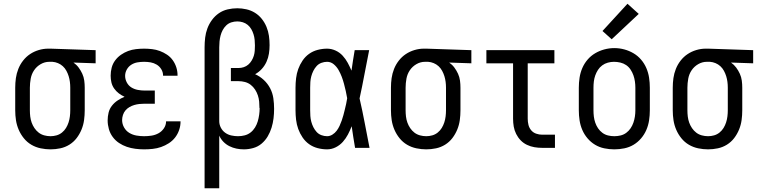

<svg xmlns="http://www.w3.org/2000/svg" viewBox="-20 -787 4040 1022"><path d="M249 8Q223 8 196.5 2.5Q170 -3 147 -16.5Q124 -30 107 -51Q90 -72 79.5 -96.5Q69 -121 65 -147Q61 -173 61 -200V-320Q61 -346 64.5 -371Q68 -396 77.5 -420Q87 -444 103 -464.5Q119 -485 140 -499Q161 -513 186 -520.5Q211 -528 236 -528Q240 -528 243.5 -528Q247 -528 250 -528L489 -520V-450L371 -454Q387 -443 398.5 -427.5Q410 -412 418 -394.5Q426 -377 428.5 -358Q431 -339 431 -320V-200Q431 -174 427.5 -148Q424 -122 414 -97.5Q404 -73 388 -52Q372 -31 349.5 -17Q327 -3 301 2.5Q275 8 249 8ZM249 -62Q265 -62 281 -66.5Q297 -71 310 -81.5Q323 -92 331.5 -106Q340 -120 345 -135.5Q350 -151 352 -167.5Q354 -184 354 -200V-320Q354 -336 352 -351.5Q350 -367 345.5 -381.5Q341 -396 333.5 -410Q326 -424 314.5 -434.5Q303 -445 288.5 -451Q274 -457 259 -458H250Q248 -458 246 -458Q244 -458 242 -458Q218 -458 196.5 -445.5Q175 -433 161.5 -413Q148 -393 143.5 -368.5Q139 -344 139 -320V-200Q139 -183 141 -166.5Q143 -150 148.5 -134.5Q154 -119 163.5 -105Q173 -91 186 -81Q199 -71 215.5 -66.5Q232 -62 249 -62Z M747 8Q724 8 700.5 5Q677 2 655 -5.5Q633 -13 613.5 -26Q594 -39 580 -58Q566 -77 559.5 -100Q553 -123 553 -146Q553 -167 558 -187.5Q563 -208 576 -224.5Q589 -241 606.5 -252.5Q624 -264 643 -272Q627 -279 612.5 -290Q598 -301 587.5 -316Q577 -331 573 -348.5Q569 -366 569 -384Q569 -406 574.5 -427Q580 -448 593 -465.5Q606 -483 624 -495.5Q642 -508 662 -515.5Q682 -523 704 -525.5Q726 -528 747 -528Q768 -528 789.5 -525.5Q811 -523 831 -515.5Q851 -508 869 -496Q887 -484 899.5 -466.5Q912 -449 918.5 -428.5Q925 -408 925 -387Q925 -386 925 -385Q925 -384 925 -384H848Q848 -384 848 -384.5Q848 -385 848 -385Q848 -403 838.5 -418.5Q829 -434 814 -443Q799 -452 782 -455Q765 -458 747 -458Q729 -458 711.5 -455Q694 -452 679 -442.5Q664 -433 655 -417Q646 -401 646 -383Q646 -365 655 -348Q664 -331 679.5 -321.5Q695 -312 713.5 -308.5Q732 -305 750 -305H804V-235H750Q736 -235 722 -233.5Q708 -232 694.5 -228Q681 -224 669 -217Q657 -210 648 -199.5Q639 -189 634.5 -175Q630 -161 630 -148Q630 -127 640.5 -108.5Q651 -90 668.5 -79.5Q686 -69 706.5 -65.5Q727 -62 747 -62Q767 -62 786.5 -65Q806 -68 823.5 -77.5Q841 -87 852.5 -104Q864 -121 864 -141Q864 -141 864 -141Q864 -141 864 -141H941Q941 -141 941 -140.5Q941 -140 941 -140Q941 -117 933.5 -95Q926 -73 912 -55Q898 -37 878.5 -24.5Q859 -12 837.5 -4.5Q816 3 793 5.5Q770 8 747 8Z M1069 215V-535Q1069 -561 1072 -586.5Q1075 -612 1084 -636Q1093 -660 1108.5 -681Q1124 -702 1145 -716.5Q1166 -731 1191.5 -737Q1217 -743 1243 -743Q1267 -743 1291.5 -737.5Q1316 -732 1337 -719Q1358 -706 1373.5 -686.5Q1389 -667 1398.5 -644Q1408 -621 1411.5 -596.5Q1415 -572 1415 -547Q1415 -524 1411.5 -501.5Q1408 -479 1398.5 -458Q1389 -437 1373.5 -420Q1358 -403 1338 -392Q1363 -381 1384 -361.5Q1405 -342 1418 -317Q1431 -292 1435 -264Q1439 -236 1439 -208Q1439 -182 1436 -157Q1433 -132 1425.5 -107.5Q1418 -83 1405 -61Q1392 -39 1372.5 -22.5Q1353 -6 1328 1Q1303 8 1278 8Q1258 8 1238.5 4Q1219 0 1201 -9Q1183 -18 1169 -32.5Q1155 -47 1147 -65V215ZM1247 -62Q1265 -62 1282.5 -66.5Q1300 -71 1314 -82Q1328 -93 1337.5 -108.5Q1347 -124 1352 -141Q1357 -158 1359.5 -176Q1362 -194 1362 -211Q1362 -212 1361.5 -212Q1361 -212 1361 -212Q1361 -229 1359.5 -246Q1358 -263 1352.5 -279.5Q1347 -296 1337.5 -310.5Q1328 -325 1314.5 -335.5Q1301 -346 1284 -350.5Q1267 -355 1250 -355H1209V-425H1250Q1264 -425 1277.5 -429.5Q1291 -434 1301.5 -443Q1312 -452 1319.5 -464.5Q1327 -477 1331 -490Q1335 -503 1336 -517Q1337 -531 1337 -545Q1337 -560 1335.5 -575Q1334 -590 1329.5 -604.5Q1325 -619 1317.5 -632Q1310 -645 1298.5 -654.5Q1287 -664 1272.5 -668.5Q1258 -673 1243 -673Q1227 -673 1211.5 -668Q1196 -663 1184.5 -652Q1173 -641 1165.5 -627Q1158 -613 1154 -597.5Q1150 -582 1148.5 -566.5Q1147 -551 1147 -535V-146V-142Q1147 -124 1155.5 -107.5Q1164 -91 1178.5 -80.5Q1193 -70 1211 -66Q1229 -62 1247 -62Z M1721 8Q1696 8 1671 1.5Q1646 -5 1625.5 -19.5Q1605 -34 1590.5 -55.5Q1576 -77 1567.5 -100.5Q1559 -124 1556 -149.5Q1553 -175 1553 -200V-320Q1553 -345 1556 -370.5Q1559 -396 1567.5 -419.5Q1576 -443 1590.5 -464.5Q1605 -486 1625.5 -500.5Q1646 -515 1671 -521.5Q1696 -528 1721 -528Q1744 -528 1766 -518Q1788 -508 1804 -490.5Q1820 -473 1831 -452.5Q1842 -432 1851 -411Q1855 -438 1859 -465.5Q1863 -493 1868 -520H1945Q1932 -456 1920 -391.5Q1908 -327 1894 -263Q1909 -198 1921.5 -132Q1934 -66 1947 0H1870Q1865 -29 1860.5 -57.5Q1856 -86 1852 -115Q1843 -92 1832 -71Q1821 -50 1805 -32Q1789 -14 1767 -3Q1745 8 1721 8ZM1721 -62Q1736 -62 1749.5 -70.5Q1763 -79 1772 -91Q1781 -103 1787.5 -117Q1794 -131 1799 -145.5Q1804 -160 1808 -174.5Q1812 -189 1815.5 -204Q1819 -219 1822.5 -234Q1826 -249 1828 -264Q1825 -283 1820.5 -302.5Q1816 -322 1811 -341Q1806 -360 1799 -378.5Q1792 -397 1782 -414.5Q1772 -432 1756.5 -445Q1741 -458 1721 -458Q1706 -458 1691 -452.5Q1676 -447 1665.5 -435.5Q1655 -424 1648 -410Q1641 -396 1637 -381Q1633 -366 1632 -350.5Q1631 -335 1631 -320V-200Q1631 -185 1632 -169.5Q1633 -154 1637 -139Q1641 -124 1648 -110Q1655 -96 1665.5 -84.5Q1676 -73 1691 -67.5Q1706 -62 1721 -62Z M2249 8Q2223 8 2196.5 2.5Q2170 -3 2147 -16.5Q2124 -30 2107 -51Q2090 -72 2079.5 -96.5Q2069 -121 2065 -147Q2061 -173 2061 -200V-320Q2061 -346 2064.5 -371Q2068 -396 2077.5 -420Q2087 -444 2103 -464.5Q2119 -485 2140 -499Q2161 -513 2186 -520.5Q2211 -528 2236 -528Q2240 -528 2243.5 -528Q2247 -528 2250 -528L2489 -520V-450L2371 -454Q2387 -443 2398.5 -427.5Q2410 -412 2418 -394.5Q2426 -377 2428.5 -358Q2431 -339 2431 -320V-200Q2431 -174 2427.5 -148Q2424 -122 2414 -97.5Q2404 -73 2388 -52Q2372 -31 2349.5 -17Q2327 -3 2301 2.5Q2275 8 2249 8ZM2249 -62Q2265 -62 2281 -66.5Q2297 -71 2310 -81.5Q2323 -92 2331.5 -106Q2340 -120 2345 -135.5Q2350 -151 2352 -167.5Q2354 -184 2354 -200V-320Q2354 -336 2352 -351.5Q2350 -367 2345.5 -381.5Q2341 -396 2333.5 -410Q2326 -424 2314.5 -434.5Q2303 -445 2288.5 -451Q2274 -457 2259 -458H2250Q2248 -458 2246 -458Q2244 -458 2242 -458Q2218 -458 2196.5 -445.5Q2175 -433 2161.5 -413Q2148 -393 2143.5 -368.5Q2139 -344 2139 -320V-200Q2139 -183 2141 -166.5Q2143 -150 2148.5 -134.5Q2154 -119 2163.5 -105Q2173 -91 2186 -81Q2199 -71 2215.5 -66.5Q2232 -62 2249 -62Z M2866 0Q2845 0 2824.5 -3.5Q2804 -7 2785 -16Q2766 -25 2751.5 -40Q2737 -55 2727.5 -74Q2718 -93 2714.5 -113.5Q2711 -134 2711 -155V-450H2569V-520H2931V-450H2789V-155Q2789 -138 2793 -122Q2797 -106 2807.5 -93.5Q2818 -81 2834 -75.5Q2850 -70 2866 -70H2934V0Z M3250 8Q3223 8 3196.5 2.5Q3170 -3 3147.5 -16.5Q3125 -30 3107.5 -50.5Q3090 -71 3079.5 -95.5Q3069 -120 3065 -146.5Q3061 -173 3061 -200V-320Q3061 -347 3065 -373.5Q3069 -400 3079.5 -424.5Q3090 -449 3107.5 -469.5Q3125 -490 3148 -503.5Q3171 -517 3197 -524Q3223 -531 3250 -531Q3277 -531 3303 -524Q3329 -517 3352 -503.5Q3375 -490 3392.5 -469.5Q3410 -449 3420.5 -424.5Q3431 -400 3435 -373.5Q3439 -347 3439 -320V-200Q3439 -173 3435 -146.5Q3431 -120 3420.5 -95.5Q3410 -71 3392.5 -50.5Q3375 -30 3352.5 -16.5Q3330 -3 3303.5 2.5Q3277 8 3250 8ZM3250 -62Q3267 -62 3283.5 -66Q3300 -70 3313.5 -80Q3327 -90 3336.5 -104Q3346 -118 3351.5 -134Q3357 -150 3359.5 -166.5Q3362 -183 3362 -200V-320Q3362 -337 3359.5 -354Q3357 -371 3351.5 -386.5Q3346 -402 3336.5 -416.5Q3327 -431 3313 -440.5Q3299 -450 3282 -454Q3265 -458 3248 -458Q3232 -458 3215.5 -453.5Q3199 -449 3185.5 -439Q3172 -429 3163 -415Q3154 -401 3148.5 -385.5Q3143 -370 3141 -353.5Q3139 -337 3139 -320V-200Q3139 -183 3141 -166.5Q3143 -150 3148.5 -134Q3154 -118 3163.5 -104Q3173 -90 3186.5 -80Q3200 -70 3216.5 -66Q3233 -62 3250 -62ZM3236 -578 3187 -622 3320 -767 3380 -713Z M3749 8Q3723 8 3696.5 2.5Q3670 -3 3647 -16.5Q3624 -30 3607 -51Q3590 -72 3579.5 -96.5Q3569 -121 3565 -147Q3561 -173 3561 -200V-320Q3561 -346 3564.5 -371Q3568 -396 3577.5 -420Q3587 -444 3603 -464.5Q3619 -485 3640 -499Q3661 -513 3686 -520.5Q3711 -528 3736 -528Q3740 -528 3743.5 -528Q3747 -528 3750 -528L3989 -520V-450L3871 -454Q3887 -443 3898.5 -427.5Q3910 -412 3918 -394.5Q3926 -377 3928.5 -358Q3931 -339 3931 -320V-200Q3931 -174 3927.5 -148Q3924 -122 3914 -97.5Q3904 -73 3888 -52Q3872 -31 3849.5 -17Q3827 -3 3801 2.5Q3775 8 3749 8ZM3749 -62Q3765 -62 3781 -66.5Q3797 -71 3810 -81.5Q3823 -92 3831.5 -106Q3840 -120 3845 -135.5Q3850 -151 3852 -167.5Q3854 -184 3854 -200V-320Q3854 -336 3852 -351.5Q3850 -367 3845.5 -381.5Q3841 -396 3833.5 -410Q3826 -424 3814.5 -434.5Q3803 -445 3788.5 -451Q3774 -457 3759 -458H3750Q3748 -458 3746 -458Q3744 -458 3742 -458Q3718 -458 3696.5 -445.5Q3675 -433 3661.5 -413Q3648 -393 3643.5 -368.5Q3639 -344 3639 -320V-200Q3639 -183 3641 -166.5Q3643 -150 3648.5 -134.5Q3654 -119 3663.5 -105Q3673 -91 3686 -81Q3699 -71 3715.5 -66.5Q3732 -62 3749 -62Z"/></svg>

Font: Iosevka Gothic
Style: Regular
Weight: 400
Monospace: yes
Designer: Belleve Invis
Foundry: Belleve Invis
Version: Version 15.5.1; ttfautohint (v1.8.4)